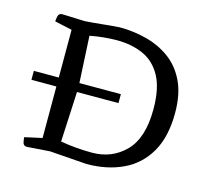

<svg xmlns="http://www.w3.org/2000/svg" viewBox="-79 -588 741 684"><g transform="rotate(15 291.0 -246.5)"><path d="M119 -444 55 -458Q55 -464 57.5 -476.5Q60 -489 73 -489Q73 -489 89 -488.5Q105 -488 156 -486Q187 -488 219.5 -491.5Q252 -495 283 -497Q334 -497 382 -484.5Q430 -472 468.5 -444Q507 -416 529.5 -369Q552 -322 552 -253Q552 -165 519 -108Q486 -51 427.5 -23.5Q369 4 294 4L157 -6L73 0Q60 0 57.5 -12.5Q55 -25 55 -31L119 -45V-235H27V-268H119ZM348 -268V-235H195L186 -50Q214 -45 244 -42.5Q274 -40 302 -40Q376 -40 425 -90Q474 -140 474 -246Q474 -323 449.5 -367.5Q425 -412 382.5 -431Q340 -450 285 -450Q263 -450 237 -447.5Q211 -445 186 -440L195 -268Z"/></g></svg>

Font: Mate SC
Style: Regular
Weight: 400
Designer: Eduardo Rodriguez Tunni
Foundry: Eduardo Rodriguez Tunni
Version: Version 1.003; ttfautohint (v1.8.4.7-5d5b);gftools[0.9.24]